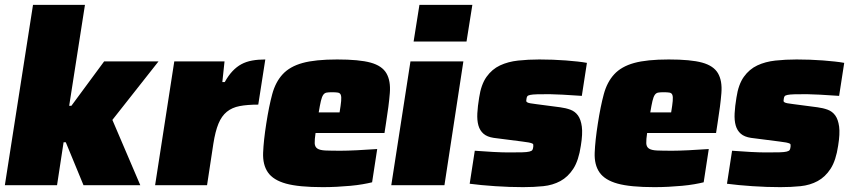

<svg xmlns="http://www.w3.org/2000/svg" viewBox="-34 -763 3514 791"><path d="M310 0 237 -177H228L201 0H-14L102 -743H316L251 -327H260L395 -510H619L429 -269L544 0Z M605 0 684 -510H891L882 -425H892Q907 -452 924 -470Q941 -488 960.5 -498.5Q980 -509 1004.5 -513.5Q1029 -518 1059 -518L1030 -332Q985 -332 953.5 -326Q922 -320 900.5 -302.5Q879 -285 866 -253.5Q853 -222 845 -171L819 0Z M1296 8Q1197 8 1144.5 -6.5Q1092 -21 1070 -52.5Q1048 -84 1050 -134Q1052 -184 1063 -254Q1074 -325 1087.5 -375Q1101 -425 1130.5 -457Q1160 -489 1212.5 -503.5Q1265 -518 1355 -518Q1446 -518 1493 -505Q1540 -492 1558 -461Q1576 -430 1572 -379.5Q1568 -329 1556 -254L1550 -215H1266Q1262 -188 1262.5 -173Q1263 -158 1273.5 -151Q1284 -144 1307 -143Q1330 -142 1370 -142Q1395 -142 1436.5 -144Q1478 -146 1520 -149L1499 -12Q1483 -8 1460 -4Q1437 0 1410 2.5Q1383 5 1354 6.5Q1325 8 1296 8ZM1365 -300Q1370 -330 1371.5 -347Q1373 -364 1370 -372Q1367 -380 1358 -381.5Q1349 -383 1334 -383Q1320 -383 1311.5 -381.5Q1303 -380 1297.5 -372Q1292 -364 1288 -347Q1284 -330 1279 -300Z M1670 -592 1694 -743H1912L1888 -592ZM1578 0 1657 -510H1875L1797 0Z M2121 8Q2094 8 2064.5 7Q2035 6 2006 4Q1977 2 1950 -0.5Q1923 -3 1901 -6L1922 -142Q1959 -139 1998 -137Q2037 -135 2060 -135Q2097 -135 2117 -135.5Q2137 -136 2147 -138.5Q2157 -141 2159.5 -145.5Q2162 -150 2163 -159Q2163 -164 2163 -167Q2163 -170 2158.5 -172Q2154 -174 2144.5 -176Q2135 -178 2117 -180L2000 -195Q1973 -199 1958 -212Q1943 -225 1937 -246Q1931 -267 1932.5 -296Q1934 -325 1940 -361Q1948 -415 1970.5 -446.5Q1993 -478 2026 -493.5Q2059 -509 2100.5 -513.5Q2142 -518 2188 -518Q2215 -518 2243 -517Q2271 -516 2297 -514Q2323 -512 2345.5 -509.5Q2368 -507 2384 -504L2363 -368Q2321 -371 2283.5 -373Q2246 -375 2230 -375Q2197 -375 2178.5 -374.5Q2160 -374 2150.5 -372Q2141 -370 2138.5 -366.5Q2136 -363 2135 -356Q2134 -350 2134 -347Q2134 -344 2138 -341.5Q2142 -339 2150.5 -337.5Q2159 -336 2175 -334L2274 -321Q2297 -318 2316 -311Q2335 -304 2347 -287.5Q2359 -271 2363 -241.5Q2367 -212 2359 -163Q2350 -102 2328 -68Q2306 -34 2274.5 -17Q2243 0 2204 4Q2165 8 2121 8Z M2662 8Q2563 8 2510.5 -6.5Q2458 -21 2436 -52.5Q2414 -84 2416 -134Q2418 -184 2429 -254Q2440 -325 2453.5 -375Q2467 -425 2496.5 -457Q2526 -489 2578.5 -503.5Q2631 -518 2721 -518Q2812 -518 2859 -505Q2906 -492 2924 -461Q2942 -430 2938 -379.5Q2934 -329 2922 -254L2916 -215H2632Q2628 -188 2628.5 -173Q2629 -158 2639.5 -151Q2650 -144 2673 -143Q2696 -142 2736 -142Q2761 -142 2802.5 -144Q2844 -146 2886 -149L2865 -12Q2849 -8 2826 -4Q2803 0 2776 2.5Q2749 5 2720 6.5Q2691 8 2662 8ZM2731 -300Q2736 -330 2737.5 -347Q2739 -364 2736 -372Q2733 -380 2724 -381.5Q2715 -383 2700 -383Q2686 -383 2677.5 -381.5Q2669 -380 2663.5 -372Q2658 -364 2654 -347Q2650 -330 2645 -300Z M3181 8Q3154 8 3124.5 7Q3095 6 3066 4Q3037 2 3010 -0.5Q2983 -3 2961 -6L2982 -142Q3019 -139 3058 -137Q3097 -135 3120 -135Q3157 -135 3177 -135.5Q3197 -136 3207 -138.5Q3217 -141 3219.5 -145.5Q3222 -150 3223 -159Q3223 -164 3223 -167Q3223 -170 3218.5 -172Q3214 -174 3204.5 -176Q3195 -178 3177 -180L3060 -195Q3033 -199 3018 -212Q3003 -225 2997 -246Q2991 -267 2992.5 -296Q2994 -325 3000 -361Q3008 -415 3030.5 -446.5Q3053 -478 3086 -493.5Q3119 -509 3160.5 -513.5Q3202 -518 3248 -518Q3275 -518 3303 -517Q3331 -516 3357 -514Q3383 -512 3405.5 -509.5Q3428 -507 3444 -504L3423 -368Q3381 -371 3343.5 -373Q3306 -375 3290 -375Q3257 -375 3238.5 -374.5Q3220 -374 3210.5 -372Q3201 -370 3198.5 -366.5Q3196 -363 3195 -356Q3194 -350 3194 -347Q3194 -344 3198 -341.5Q3202 -339 3210.5 -337.5Q3219 -336 3235 -334L3334 -321Q3357 -318 3376 -311Q3395 -304 3407 -287.5Q3419 -271 3423 -241.5Q3427 -212 3419 -163Q3410 -102 3388 -68Q3366 -34 3334.5 -17Q3303 0 3264 4Q3225 8 3181 8Z"/></svg>

Font: Azeri Sans Black
Style: Italic
Weight: 900
Designer: Hector Gatti & Omnibus-Type (original fonts) / Cristiano Sobral (main changes and remastering)
Foundry: Omnibus-Type
Version: Version 0.07;August 21, 2020;FontCreator 13.0.0.2681 64-bit;